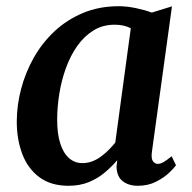

<svg xmlns="http://www.w3.org/2000/svg" viewBox="-20 -588 618 618"><path d="M469 -99.5Q466 -78 472.2 -69.2Q478.5 -60.5 488 -60.5Q496 -60.5 506.2 -66.2Q516.5 -72 532.5 -85L546.5 -56Q541.5 -48.5 525 -32.5Q508.5 -16.5 482.5 -3.2Q456.5 10 423.5 10Q394 10 375 -4.8Q356 -19.5 355 -51.5L357.5 -72.5Q340.5 -52.5 318.2 -33.5Q296 -14.5 266.8 -2.2Q237.5 10 200.5 10Q143.5 10 106.5 -17.8Q69.5 -45.5 51.8 -92.2Q34 -139 34 -196.5Q34 -249 48 -302Q62 -355 89 -402.8Q116 -450.5 156 -487.8Q196 -525 247.8 -546.5Q299.5 -568 362.5 -568Q388 -568 417.8 -561.8Q447.5 -555.5 468.5 -547.5L533.5 -567.5ZM401 -497Q389.5 -503 376.2 -505.8Q363 -508.5 349.5 -508.5Q311 -508.5 281.2 -490.2Q251.5 -472 229.2 -440.8Q207 -409.5 192.5 -369.8Q178 -330 171 -286.8Q164 -243.5 164 -202Q164 -157.5 174 -126.2Q184 -95 202.2 -79Q220.5 -63 245 -63Q262.5 -63 277.8 -69Q293 -75 306.2 -85Q319.5 -95 330.8 -106.5Q342 -118 351 -129Z"/></svg>

Font: Merriweather Light 18pt SemiBold
Style: Italic
Weight: 600
Italic angle: -7.8°
Version: Version 2.101